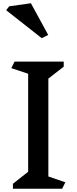

<svg xmlns="http://www.w3.org/2000/svg" viewBox="-20 -1167 474 1187"><path d="M364 0H60V-31L154 -105V-711L50 -746L70 -786H374V-755L279 -681V-76L384 -40ZM238 -931 18 -1104 37 -1128 171 -1147 278 -951Z"/></svg>

Font: Inknut
Style: Antiqua
Weight: 400
Designer: Claus Eggers Srensen
Foundry: Claus Eggers Srensen
Version: Version 1.000; ttfautohint (v1.2) -l 7 -r 28 -G 50 -x 13 -D 